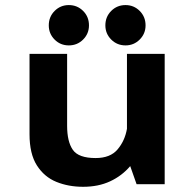

<svg xmlns="http://www.w3.org/2000/svg" viewBox="-20 -708 750 738"><path d="M299.5 10Q243 10 196.5 -9Q150 -28 121.8 -72.2Q93.5 -116.5 93.5 -192V-501H238V-224.5Q238 -163.5 260 -132Q282 -100.5 347.5 -100.5Q404 -100.5 432 -133.8Q460 -167 468 -213V-501H613V0H505L480.5 -69.5Q448.5 -32 403.2 -11Q358 10 299.5 10ZM244.5 -533.5Q212 -533.5 189.8 -556Q167.5 -578.5 167.5 -610.5Q167.5 -643.5 190 -666Q212.5 -688.5 244.5 -688.5Q277 -688.5 299.5 -666Q322 -643.5 322 -610.5Q322 -578.5 299.5 -556Q277 -533.5 244.5 -533.5ZM462.5 -533.5Q430 -533.5 407.5 -556Q385 -578.5 385 -610.5Q385 -643.5 407.5 -666Q430 -688.5 462.5 -688.5Q494.5 -688.5 517 -666Q539.5 -643.5 539.5 -610.5Q539.5 -578.5 517 -556Q494.5 -533.5 462.5 -533.5Z"/></svg>

Font: League Mono SemiBold
Style: Regular
Weight: 600
Width: 6
Designer: Tyler Finck
Foundry: The League of Moveable Type / Tyler Finck
Version: Version 2.300;RELEASE